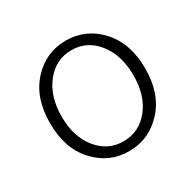

<svg xmlns="http://www.w3.org/2000/svg" viewBox="-118 -620 771 760"><g transform="rotate(-30 268.0 -240.5)"><path d="M51 -240Q51 -356 114 -424.5Q177 -493 268 -493Q359 -493 422.5 -424.5Q486 -356 486 -240Q486 -125 422.5 -56.5Q359 12 268 12Q177 12 114 -56.5Q51 -125 51 -240ZM268 -33Q340 -33 386 -90.5Q432 -148 432 -240Q432 -332 386 -390.5Q340 -449 268 -449Q197 -449 150.5 -390.5Q104 -332 104 -240Q104 -148 150.5 -90.5Q197 -33 268 -33Z"/></g></svg>

Font: Assistant Light
Style: Regular
Weight: 300
Designer: Hebrew By Ben Nathan, Latin by Paul Hunt
Version: Version 2.001;PS 002.001;hotconv 1.0.88;makeotf.lib2.5.64775